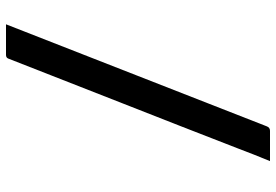

<svg xmlns="http://www.w3.org/2000/svg" viewBox="-160 -630 920 640"><g transform="rotate(-90 300.0 -310.0)"><path d="M539 -750Q454 -533 369 -315.5Q284 -98 199 119Q195 130 184 130H83Q94 103 105 75.5Q116 48 126 21Q200 -170 275.5 -361.5Q351 -553 425 -743Q428 -750 437 -750Z"/></g></svg>

Font: Recursive Mn Lnr St Med
Style: Regular
Weight: 500
Monospace: yes
Version: Version 1.079;hotconv 1.0.112;makeotfexe 2.5.65598; ttfautoh